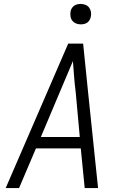

<svg xmlns="http://www.w3.org/2000/svg" viewBox="-20 -957 640 977"><path d="M9 0 327 -735H403L428 -490L479 0H411L391 -202H163L77 0ZM188 -260H386L365 -490Q360 -529 357 -568Q354 -607 351 -646Q334 -607 318 -568Q302 -529 285 -490ZM391 -833Q378 -833 367 -837.5Q356 -842 348.5 -851Q341 -860 339 -872.5Q337 -885 339 -898Q340 -906 345 -914.5Q350 -923 357.5 -928Q365 -933 373.5 -935Q382 -937 390 -937Q403 -937 414.5 -932.5Q426 -928 433 -919Q440 -910 442.5 -897.5Q445 -885 442 -872Q441 -864 436 -855.5Q431 -847 424 -842Q417 -837 408 -835Q399 -833 391 -833Z"/></svg>

Font: Iosevka Light Extended Oblique
Style: Regular
Weight: 300
Width: 7
Italic angle: -9°
Monospace: yes
Designer: Belleve Invis
Foundry: Belleve Invis
Version: Version 32.5.0; ttfautohint (v1.8.4)